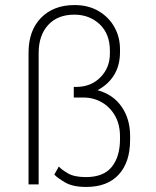

<svg xmlns="http://www.w3.org/2000/svg" viewBox="-20 -730 619 760"><path d="M321 10Q268 10 237.5 -8Q207 -26 195 -39L213 -71Q223 -59 248.5 -44Q274 -29 320 -29Q390 -29 422.5 -69.5Q455 -110 455 -179V-190Q455 -237 435.5 -271.5Q416 -306 383 -325Q350 -344 310 -344H272V-386H282Q340 -386 377.5 -424Q415 -462 415 -518V-529Q415 -596 374.5 -634Q334 -672 274 -672Q208 -672 170.5 -631Q133 -590 133 -520V0H93V-522Q93 -609 142.5 -659.5Q192 -710 275 -710Q330 -710 370.5 -686Q411 -662 433 -622.5Q455 -583 455 -535V-524Q455 -471 431.5 -433Q408 -395 366 -373Q428 -356 461.5 -307.5Q495 -259 495 -192V-176Q495 -88 450 -39Q405 10 321 10Z"/></svg>

Font: Haskoy ExtraLight
Style: Regular
Weight: 200
Designer: Ertekin Erdin
Foundry: Ertekin Erdin
Version: Version 2.000; ttfautohint (v1.8.4.7-5d5b)